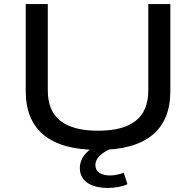

<svg xmlns="http://www.w3.org/2000/svg" viewBox="-20 -725 961 940"><path d="M461 9Q284 9 195 -63.5Q106 -136 106 -279V-705H214V-282Q214 -182 275.5 -133.5Q337 -85 460 -85Q584 -85 645 -134Q706 -183 706 -282V-705H814V-279Q814 -136 725.5 -63.5Q637 9 461 9ZM508 195Q443 195 407 169.5Q371 144 371 98Q371 56 403 23Q435 -10 498 -33L531 0Q505 10 485.5 23.5Q466 37 456.5 52Q447 67 447 84Q447 107 466 120.5Q485 134 519 134Q535 134 551.5 130.5Q568 127 586 121L604 177Q584 186 559.5 190.5Q535 195 508 195Z"/></svg>

Font: Nunito Sans 10pt Expanded Medium
Style: Regular
Weight: 500
Width: 7
Designer: Vernon Adams
Foundry: Vernon Adams
Version: Version 3.101;gftools[0.9.27]